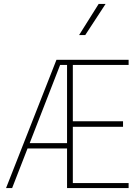

<svg xmlns="http://www.w3.org/2000/svg" viewBox="-20 -953 712 973"><path d="M380.9 -775.4H412.1L515.1 -933.1H480ZM10.7 0H41.5L119.6 -200.7H319.8V0H631.8V-25.4H349.1V-310.5H603.5V-338.4H349.1V-624H631.8V-649.9H266.1ZM319.8 -227.5H130.4L284.7 -624H319.8Z"/></svg>

Font: Estedad Thin
Style: Regular
Weight: 100
Designer: Amin Abedi
Version: Version 7.3